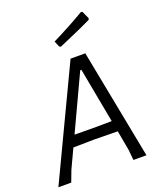

<svg xmlns="http://www.w3.org/2000/svg" viewBox="-170 -957 874 1053"><g transform="rotate(-20 267.0 -430.5)"><path d="M500 0H424L418 -62L397 -177L261 -179L138 -177L86 -66L61 0H-14L290 -640H376ZM385 -241 325 -562H318L168 -241L274 -240ZM439 -859 459 -815 456 -806Q396 -777 307 -739L263 -720L254 -724L240 -758Q346 -811 431 -861Z"/></g></svg>

Font: Alegreya Sans SC
Style: Italic
Weight: 400
Italic angle: -7°
Designer: Juan Pablo del Peral
Foundry: Huerta Tipografica
Version: Version 2.008; ttfautohint (v1.6)